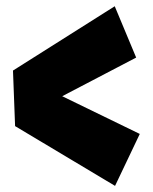

<svg xmlns="http://www.w3.org/2000/svg" viewBox="-20 -652 495 621"><path d="M352.1 -50.8 28.8 -244.1 22 -423.8 351.1 -631.8 420.4 -465.8 181.2 -340.8 432.1 -218.8Z"/></svg>

Font: Luckiest Guy RUS-BEL-UKR
Style: Regular
Weight: 400
Designer: Astigmatic (AOETI)
Foundry: Astigmatic (AOETI)
Version: Version 1.00 March 11, 2019, initial release